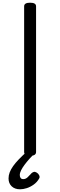

<svg xmlns="http://www.w3.org/2000/svg" viewBox="-20 -1135 445 1416"><path d="M202 14Q180 14 169 7Q158 0 158 -14V-1088Q158 -1102 169 -1108.5Q180 -1115 202 -1115Q224 -1115 235 -1108.5Q246 -1102 246 -1088V-14Q246 0 235 7Q224 14 202 14ZM128 261Q89 261 66 239Q43 217 43 181Q43 158 51.5 136Q60 114 76.5 90.5Q93 67 118 41Q143 15 176 -15L238 -14V-7Q217 14 197 36.5Q177 59 161 80.5Q145 102 135.5 121Q126 140 126 156Q126 169 132 177.5Q138 186 152 186Q169 186 183.5 172.5Q198 159 214 141Q220 136 229 133Q238 130 251 138Q263 145 269 158Q275 171 269 181Q254 208 229 226Q204 244 177.5 252.5Q151 261 128 261Z"/></svg>

Font: Playwrite FR Moderne
Style: Regular
Weight: 400
Designer: Veronika Burian, José Scaglione
Foundry: TypeTogether
Version: Version 1.002